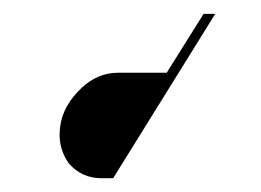

<svg xmlns="http://www.w3.org/2000/svg" viewBox="-20 -174 380 280"><path d="M66.9 22.5Q66.9 18.6 67.9 9.8Q71.8 -20 99.1 -45.9Q122.6 -67.9 151.9 -67.9H223.1L276.9 -153.8H293.9L145 85.9H127.9Q99.1 85.9 80.1 64Q66.9 44.9 66.9 22.5Z"/></svg>

Font: Hjet
Style: Italic
Weight: 400
Designer: T. Christopher White
Version: Version 1.2